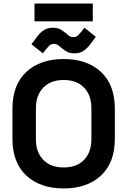

<svg xmlns="http://www.w3.org/2000/svg" viewBox="-20 -1046 716 1080"><path d="M338 14Q206 14 128 -58.5Q50 -131 50 -266V-434Q50 -569 128 -641.5Q206 -714 338 -714Q470 -714 548 -641.5Q626 -569 626 -434V-266Q626 -131 548 -58.5Q470 14 338 14ZM338 -104Q412 -104 453 -147Q494 -190 494 -262V-438Q494 -510 453 -553Q412 -596 338 -596Q265 -596 223.5 -553Q182 -510 182 -438V-262Q182 -190 223.5 -147Q265 -104 338 -104ZM238 -768 221 -746 157 -797 189 -840Q207 -864 227.5 -877Q248 -890 276 -890Q300 -890 315 -883Q330 -876 347 -862Q357 -854 367.5 -845.5Q378 -837 393 -837Q409 -837 419 -847Q429 -857 438 -868L455 -890L519 -839L487 -796Q469 -772 448.5 -759Q428 -746 400 -746Q376 -746 361 -753Q346 -760 329 -774Q319 -782 308.5 -790.5Q298 -799 283 -799Q267 -799 257 -789Q247 -779 238 -768ZM502 -926H174V-1026H502Z"/></svg>

Font: Space Grotesk Variable Light
Style: Regular
Weight: 300
Designer: Florian Karsten
Foundry: Florian Karsten
Version: Version 2.000